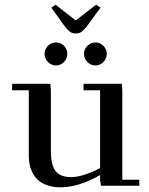

<svg xmlns="http://www.w3.org/2000/svg" viewBox="-20 -800 640 827"><path d="M32.2 -411.1V-439H196.8L199.2 -411.1V-150.9Q199.2 -89.4 219.5 -63.2Q239.7 -37.1 286.1 -37.1Q314.5 -37.1 350.8 -49.8Q387.2 -62.5 411.1 -76.2V-411.1H339.8V-439H504.9L506.8 -411.1V-25.9H580.1V0H415L411.1 -23.9V-45.9Q318.4 6.8 241.2 6.8Q210.4 6.8 186 -1.2Q161.6 -9.3 146.5 -22.2Q131.3 -35.2 121.6 -53.2Q111.8 -71.3 107.9 -89.8Q104 -108.4 104 -128.9V-411.1ZM186.5 -533Q171.9 -547.9 171.9 -567.9Q171.9 -587.9 186.5 -602.5Q201.2 -617.2 221.2 -617.2Q241.2 -617.2 255.6 -602.5Q270 -587.9 270 -567.9Q270 -547.9 255.6 -533Q241.2 -518.1 221.2 -518.1Q201.2 -518.1 186.5 -533ZM201.2 -767.1 219.2 -779.8 306.2 -711.9 394 -779.8 413.1 -767.1 355 -688Q339.8 -668.9 330.3 -662.4Q320.8 -655.8 306.2 -655.8Q292 -655.8 282.5 -662.4Q272.9 -668.9 257.8 -688ZM356.4 -533Q341.8 -547.9 341.8 -567.9Q341.8 -587.9 356.4 -602.5Q371.1 -617.2 391.1 -617.2Q411.1 -617.2 425.5 -602.5Q439.9 -587.9 439.9 -567.9Q439.9 -547.9 425.5 -533Q411.1 -518.1 391.1 -518.1Q371.1 -518.1 356.4 -533Z"/></svg>

Font: Dehuti Alt
Style: Bold
Weight: 700
Version: Version 1.2